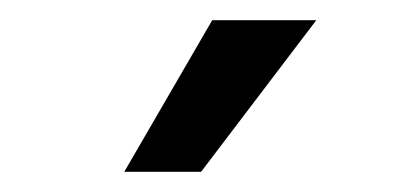

<svg xmlns="http://www.w3.org/2000/svg" viewBox="-20 -810 392 190"><path d="M103 -640H179L293 -790H190Z"/></svg>

Font: Mluvka
Style: Regular
Weight: 400
Designer: Modified by Jiří Krblich, Original typeface by Gumpita Rahayu
Foundry: Gumpita Rahayu & Jiří Krblich
Version: Version 2.000;Glyphs 3.1.1 (3134)